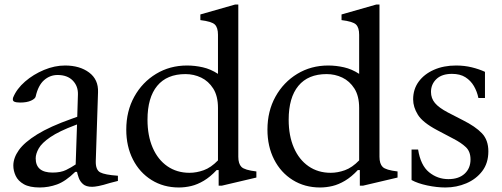

<svg xmlns="http://www.w3.org/2000/svg" viewBox="-20 -820 2224 850"><path d="M156 10Q111 10 85.5 -4.5Q60 -19 49.5 -41.5Q39 -64 39 -87Q39 -121 63.5 -155.5Q88 -190 144.5 -225Q201 -260 297 -294L322 -303L325 -402Q326 -439 302 -463.5Q278 -488 235 -488Q201 -488 175 -465Q149 -442 138 -393Q136 -383 117.5 -374.5Q99 -366 69 -366Q52 -366 43 -370Q34 -374 38 -388Q54 -427 91 -459Q128 -491 175 -510.5Q222 -530 268 -530Q333 -530 374.5 -499Q416 -468 414 -412L404 -107Q403 -68 423.5 -57Q444 -46 502 -42V-19L467 -10Q435 0 416.5 3.5Q398 7 388 7Q361 7 347.5 -5Q334 -17 328.5 -33Q323 -49 321 -59H313Q270 -17 232.5 -3.5Q195 10 156 10ZM213 -56Q249 -56 272.5 -67.5Q296 -79 315 -92L321 -269L313 -266Q241 -239 203 -213Q165 -187 151.5 -163Q138 -139 138 -119Q138 -56 213 -56Z M772 10Q704 10 651 -23Q598 -56 568.5 -114Q539 -172 539 -246Q539 -328 574.5 -392Q610 -456 671 -493Q732 -530 808 -530Q843 -530 878 -522Q913 -514 945 -493V-666Q945 -698 931 -711.5Q917 -725 867 -731V-756L1021 -800H1035V-126Q1035 -95 1049 -81Q1063 -67 1115 -61V-34L962 2H948V-67H939Q911 -37 882.5 -20Q854 -3 826.5 3.5Q799 10 772 10ZM819 -55Q850 -55 882 -66.5Q914 -78 945 -110V-342Q945 -395 924 -428Q903 -461 870.5 -476.5Q838 -492 801 -492Q719 -492 676 -440Q633 -388 633 -290Q633 -219 656 -166Q679 -113 721 -84Q763 -55 819 -55Z M1397 10Q1329 10 1276 -23Q1223 -56 1193.5 -114Q1164 -172 1164 -246Q1164 -328 1199.5 -392Q1235 -456 1296 -493Q1357 -530 1433 -530Q1468 -530 1503 -522Q1538 -514 1570 -493V-666Q1570 -698 1556 -711.5Q1542 -725 1492 -731V-756L1646 -800H1660V-126Q1660 -95 1674 -81Q1688 -67 1740 -61V-34L1587 2H1573V-67H1564Q1536 -37 1507.5 -20Q1479 -3 1451.5 3.5Q1424 10 1397 10ZM1444 -55Q1475 -55 1507 -66.5Q1539 -78 1570 -110V-342Q1570 -395 1549 -428Q1528 -461 1495.5 -476.5Q1463 -492 1426 -492Q1344 -492 1301 -440Q1258 -388 1258 -290Q1258 -219 1281 -166Q1304 -113 1346 -84Q1388 -55 1444 -55Z M1952 10Q1914 10 1871.5 1Q1829 -8 1802 -23V-158H1831Q1842 -88 1879.5 -57.5Q1917 -27 1965 -27Q2011 -27 2037 -51Q2063 -75 2063 -114Q2063 -149 2042.5 -168.5Q2022 -188 1987 -206L1915 -244Q1851 -278 1830 -312Q1809 -346 1809 -380Q1809 -425 1833.5 -458.5Q1858 -492 1901 -511Q1944 -530 1999 -530Q2036 -530 2068.5 -522Q2101 -514 2127 -502V-386H2098Q2092 -415 2078 -439Q2064 -463 2040.5 -478Q2017 -493 1981 -493Q1936 -493 1912 -470Q1888 -447 1888 -413Q1888 -385 1905.5 -364Q1923 -343 1963 -322L2029 -288Q2085 -260 2113.5 -230Q2142 -200 2142 -150Q2142 -98 2115 -62.5Q2088 -27 2044.5 -8.5Q2001 10 1952 10Z"/></svg>

Font: Hedvig Letters Serif 24pt 24pt
Style: Regular
Weight: 400
Version: Version 1.000